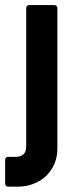

<svg xmlns="http://www.w3.org/2000/svg" viewBox="-35 -526 313 743"><path d="M66.4 -494.6Q66.4 -500 69.6 -503.2Q72.8 -506.3 78.1 -506.3H175.3Q180.2 -506.3 183.6 -503.2Q187 -500 187 -494.6V48.8Q187 81.5 175.5 108.2Q164.1 134.8 143.1 155.3Q121.6 174.8 94 185.5Q66.4 196.3 34.2 196.3H-3.4Q-8.8 196.3 -12 192.9Q-15.1 189.5 -15.1 184.6V92.8Q-15.1 87.4 -12 84.2Q-8.8 81.1 -3.4 81.1H23.9Q66.4 81.1 66.4 41Z"/></svg>

Font: Alte DIN 1451 Mittelschrift
Style: Bold
Weight: 700
Designer: Peter Wiegel
Foundry: Peter Wiegel
Version: Version 1.003